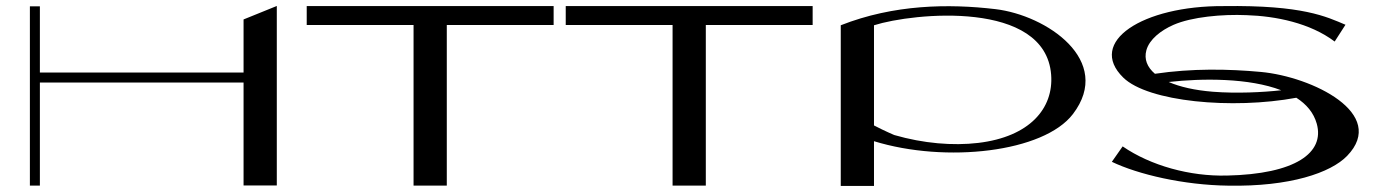

<svg xmlns="http://www.w3.org/2000/svg" viewBox="-20 -615 4563 636"><path d="M786.8 -550.6V-374.8H112.1V-594.1H79V-0.1H112.1V-341.7H786.8V-0.6H896.9V-595.2Z M996 -594.9V-532.2H1349.9V-0.3H1460V-532.2H1813.9V-594.9Z M1854 -594.9V-532.2H2207.9V-0.3H2318V-532.2H2671.9V-594.9Z M3276.9 -584.8C3122.1 -603 2941.1 -600.6 2765 -531.3V0.8H2875.1V-147.3C3113.1 -73.9 3437.3 -110.5 3534 -237.1C3669.4 -414.3 3446.8 -564.9 3276.9 -584.8ZM3220.2 -141.6C3136.5 -131.7 3039.3 -139.7 2942.3 -167.7C2943.1 -167.4 2912.1 -180.2 2875.1 -199.5V-531.3C3005.3 -572.6 3442.7 -616.1 3461.9 -367.6C3470.5 -256 3390.8 -161.8 3220.2 -141.6Z M4156.8 -376.7C4049 -386.7 3928.4 -388.8 3805.7 -370.6C3779.9 -392.6 3769.4 -419.1 3777.3 -448.3C3787.1 -484.6 3825.6 -514.4 3867 -532.6C3927.7 -559.2 4029.5 -568.3 4109.2 -564.8C4206.1 -561.7 4319.4 -538.9 4401.1 -477.4L4436.9 -533C4373.8 -559.6 4295.9 -598.5 4033.5 -594.8C3764.6 -596.3 3579.9 -476.2 3700.8 -358C3782.7 -277.8 4061.8 -251.8 4274.1 -291.2C4307.4 -269.9 4331.6 -241.7 4341.8 -205.1C4368.4 -109.3 4272.1 -38.2 4043.3 -33.4L4043.2 -33.5C3922.3 -30.4 3791.8 -66.1 3698.8 -130.1L3663 -79C3749.8 -37.4 3900.3 -1.8 4049 0C4252.9 3.7 4388.1 -42.6 4442.3 -98.6C4577.7 -238.6 4326.7 -360.9 4156.8 -376.7ZM3997.6 -311.1C3938 -315.9 3888.4 -327.2 3851.3 -343.4C3963 -356 4117.4 -357 4224.1 -316C4163.5 -309.3 4076.1 -304.9 3997.6 -311.1Z"/></svg>

Font: Novoposelensky
Style: Regular
Weight: 400
Designer: Sasha Pavljenko
Version: Version 1.002;Fontself Maker 3.5.4